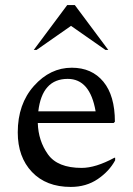

<svg xmlns="http://www.w3.org/2000/svg" viewBox="-20 -727 524 757"><path d="M259 10Q162 10 106 -49Q50 -108 50 -205Q50 -317 114 -388.5Q178 -460 263 -460Q342 -460 387.5 -405Q433 -350 433 -247L428 -242H129Q131 -172 169 -118.5Q207 -65 302 -65Q357 -65 431 -105H434V-95Q411 -52 365.5 -21Q320 10 259 10ZM247 -416Q146 -416 131 -288H357Q335 -416 247 -416ZM113 -530 245 -707H275L407 -530H396L260 -625L124 -530Z"/></svg>

Font: Spectral
Style: Regular
Weight: 400
Designer: Jean-Baptiste Levee
Foundry: Production Type
Version: Version 1.002